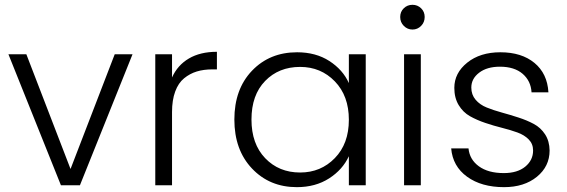

<svg xmlns="http://www.w3.org/2000/svg" viewBox="-20 -772 2362 800"><path d="M15.1 -545.9H89.8L273.9 -67.9L458 -545.9H532.2L313 0H233.9Z M696.8 -305.2V0H627V-545.9H696.8V-449.2Q719.7 -500.5 767.1 -528.3Q814.5 -556.2 883.8 -556.2V-482.9H864.7Q828.6 -482.9 799.8 -474.1Q771 -465.3 747.1 -445.8Q723.1 -426.3 710 -390.6Q696.8 -355 696.8 -305.2Z M1217.8 -554.2Q1295.9 -554.2 1352.3 -517.8Q1408.7 -481.4 1433.6 -425.8V-545.9H1503.9V0H1433.6V-121.1Q1407.7 -64.9 1351.1 -28.6Q1294.4 7.8 1216.8 7.8Q1103.5 7.8 1030 -69.8Q956.5 -147.5 956.5 -273.9Q956.5 -400.4 1030 -477.3Q1103.5 -554.2 1217.8 -554.2ZM1230.5 -493.2Q1141.6 -493.2 1084.7 -434.6Q1027.8 -376 1027.8 -273.9Q1027.8 -172.4 1085 -112.8Q1142.1 -53.2 1230.5 -53.2Q1316.9 -53.2 1375.2 -113.3Q1433.6 -173.3 1433.6 -272.9Q1433.6 -372.6 1375.2 -432.9Q1316.9 -493.2 1230.5 -493.2Z M1663.6 0V-545.9H1733.4V0ZM1698.7 -752Q1719.7 -752 1734.6 -737.5Q1749.5 -723.1 1749.5 -701.2Q1749.5 -679.2 1734.6 -664.1Q1719.7 -648.9 1698.7 -648.9Q1677.7 -648.9 1662.6 -664.1Q1647.5 -679.2 1647.5 -701.2Q1647.5 -723.1 1662.4 -737.5Q1677.2 -752 1698.7 -752Z M2270 -145Q2270 -78.6 2217 -35.4Q2164.1 7.8 2080.1 7.8Q1986.3 7.8 1926.3 -35.6Q1866.2 -79.1 1859.9 -153.8H1932.1Q1936.5 -107.4 1975.3 -79.1Q2014.2 -50.8 2079.1 -50.8Q2135.7 -50.8 2168.5 -77.6Q2201.2 -104.5 2201.2 -145Q2201.2 -172.4 2183.1 -190.9Q2165 -209.5 2136 -220Q2106.9 -230.5 2072 -239.3Q2037.1 -248 2002.2 -259.8Q1967.3 -271.5 1938.2 -287.8Q1909.2 -304.2 1891.1 -334.2Q1873 -364.3 1873 -405.8Q1873 -467.8 1926.8 -511Q1980.5 -554.2 2064.9 -554.2Q2153.3 -554.2 2207 -509.8Q2260.7 -465.3 2265.1 -387.2H2194.8Q2191.9 -435.1 2157.5 -464.6Q2123 -494.1 2063 -494.1Q2009.3 -494.1 1976.6 -469.2Q1943.8 -444.3 1943.8 -407.2Q1943.8 -377.4 1961.7 -356.4Q1979.5 -335.4 2008.1 -324Q2036.6 -312.5 2071.3 -303Q2106 -293.5 2140.6 -282.2Q2175.3 -271 2204.1 -255.6Q2232.9 -240.2 2251.2 -212.2Q2269.5 -184.1 2270 -145Z"/></svg>

Font: SVN-Poppins Light
Style: Regular
Weight: 300
Designer: Ninad Kale (Devanagari), Jonny Pinhorn (Latin)
Foundry: Indian Type Foundry
Version: Version 3.002 2017